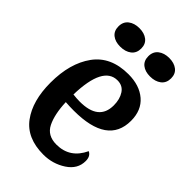

<svg xmlns="http://www.w3.org/2000/svg" viewBox="-224 -802 905 905"><g transform="rotate(45 229.0 -349.0)"><path d="M221 -658Q221 -627 199.5 -610.5Q178 -594 144 -594Q111 -594 91 -610Q71 -626 71 -656Q71 -687 92.5 -703.5Q114 -720 147 -720Q180 -720 200.5 -704Q221 -688 221 -658ZM420 -658Q420 -627 398.5 -610.5Q377 -594 343 -594Q310 -594 290 -610Q270 -626 270 -656Q270 -687 291.5 -703.5Q313 -720 346 -720Q379 -720 399.5 -704Q420 -688 420 -658ZM388 -141Q411 -130 411 -98Q411 -44 360.5 -11Q310 22 248 22Q138 22 85 -49.5Q32 -121 32 -242Q32 -371 89.5 -450.5Q147 -530 264 -530Q338 -530 383 -491.5Q428 -453 428 -383Q428 -226 203 -226Q174 -226 148 -228Q151 -149 174.5 -102Q198 -55 258 -55Q348 -55 388 -141ZM248 -473Q153 -473 148 -279Q172 -276 193 -276Q319 -276 319 -377Q319 -418 301 -445.5Q283 -473 248 -473Z"/></g></svg>

Font: Sansita
Style: Regular
Weight: 400
Designer: Pablo Cosgaya
Foundry: Omnibus-Type
Version: Version 1.006;hotconv 1.0.109;makeotfexe 2.5.65596